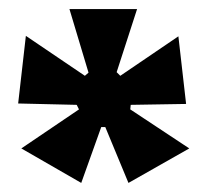

<svg xmlns="http://www.w3.org/2000/svg" viewBox="-20 -720 457 423"><path d="M159 -317 203 -440H212L263 -317L397 -393L267 -479L268 -489L390 -491L373 -640L245 -553L237 -561L282 -700H133L175 -560L167 -553L37 -641L20 -492L149 -489L154 -479L27 -393Z"/></svg>

Font: Bricolage Grotesque 10pt Condensed ExtraBold
Style: Regular
Weight: 800
Width: 3
Designer: Mathieu Triay
Foundry: Atelier Triay
Version: Version 1.000;gftools[0.9.29]